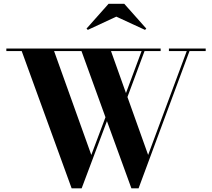

<svg xmlns="http://www.w3.org/2000/svg" viewBox="-20 -1014 1152 1044"><path d="M612.5 -923.5 768.5 -851.5 775.5 -858.5 655.5 -993.5H570.5L450.5 -858.5L457.5 -851.5ZM853.5 -736.5V-750H14.5V-736.5H98L369.5 10H424L561.5 -355.5L694.5 10H733.5L1010.5 -736.5H1098.5V-750H898.5V-736.5H995.5L785.5 -171.5L673 -486.5L766 -736.5ZM476.5 -171.5 274 -736.5H423L553.5 -376.5ZM583.5 -736.5H750L665 -508Z"/></svg>

Font: Bodoni* 16pt
Style: Bold
Weight: 700
Version: Version 2.3